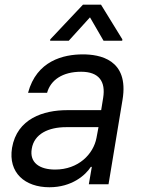

<svg xmlns="http://www.w3.org/2000/svg" viewBox="-20 -784 604 817"><path d="M190.3 12.8C285.5 12.8 343.8 -38.4 366.5 -73.9H370.7L358 0H441.8L501.4 -359.4C530.2 -532.7 402 -552.6 332.4 -552.6C250 -552.6 135.7 -525.6 99.4 -389.2H180.4C195.3 -443.2 245.7 -478.7 325.3 -478.7C402 -478.7 430 -436.4 419 -367.9L410.5 -315.3H266.3C165.5 -315.3 52.6 -279.8 31.2 -154.8C14.2 -48.3 86.6 12.8 190.3 12.8ZM115.1 -150.6C125 -214.5 186.8 -242.9 261.4 -242.9H399.1L390.6 -197.4C377.5 -128.2 313.9 -62.5 214.5 -62.5C147.7 -62.5 105.1 -92.3 115.1 -150.6ZM193.2 -610.8H272.7L362.9 -710.2L420.5 -610.8H500L500.7 -616.5L409.8 -764.2H333.1L193.9 -616.5Z"/></svg>

Font: Magic Ui Pro
Style: Italic
Weight: 400
Italic angle: -9.39999°
Designer: Stefan Endress, Andreas Faust
Version: Version 1.000;FEAKit 1.0